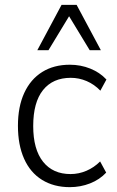

<svg xmlns="http://www.w3.org/2000/svg" viewBox="-20 -764 484 792"><path d="M268 8Q202 8 153.5 -22Q105 -52 79.5 -109Q54 -166 54 -245Q54 -324 80 -380.5Q106 -437 154 -467Q202 -497 268 -497Q313 -497 352.5 -481Q392 -465 419 -436L394 -390Q369 -416 337.5 -429.5Q306 -443 272 -443Q198 -443 157.5 -392.5Q117 -342 117 -244Q117 -148 157.5 -97Q198 -46 271 -46Q305 -46 336.5 -59.5Q368 -73 393 -98L418 -52Q391 -23 351.5 -7.5Q312 8 268 8ZM134 -557 234 -744H296L396 -557H350L265 -697L180 -557Z"/></svg>

Font: Nunito Sans 10pt SemiCondensed Light
Style: Regular
Weight: 300
Width: 4
Designer: Vernon Adams
Foundry: Vernon Adams
Version: Version 3.101;gftools[0.9.27]